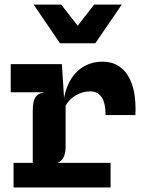

<svg xmlns="http://www.w3.org/2000/svg" viewBox="-20 -830 640 850"><path d="M40 0V-109H469.5V0ZM27.5 -421.5V-546H226.5V-421.5ZM125 -10V-339.5Q125 -380 136.5 -398.8Q148 -417.5 178 -421.5L125 -454V-546H254L263.5 -396.5Q273.5 -448.5 297.2 -484.2Q321 -520 356 -538.5Q391 -557 434 -557Q507 -557 545.8 -496.2Q584.5 -435.5 579.5 -320.5H447.5Q447 -375.5 429.5 -400.5Q412 -425.5 379.5 -425.5Q346 -425.5 315.8 -408Q285.5 -390.5 270.5 -362V-180.5Q270.5 -151 260.8 -132.5Q251 -114 232.5 -109L270.5 -82L272 -10ZM245.5 -638.5 129 -809.5H251L324 -716L396.5 -809.5H519L402 -638.5Z"/></svg>

Font: Spline Sans Mono
Style: Regular
Weight: 400
Monospace: yes
Designer: Eben Sorkin, Mirko Velimirovic
Foundry: Sorkin Type
Version: Version 1.004